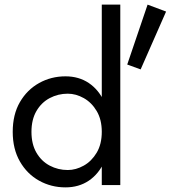

<svg xmlns="http://www.w3.org/2000/svg" viewBox="-20 -800 738 830"><path d="M420 -780V0H500V-780ZM35 -230Q35 -156 66 -102Q97 -48 149 -19Q201 10 263 10Q321 10 364 -19Q407 -48 431.5 -102Q456 -156 456 -230Q456 -305 431.5 -358.5Q407 -412 364 -441Q321 -470 263 -470Q201 -470 149 -441Q97 -412 66 -358.5Q35 -305 35 -230ZM116 -230Q116 -283 137.5 -320Q159 -357 195 -376Q231 -395 273 -395Q308 -395 342 -376Q376 -357 398 -320Q420 -283 420 -230Q420 -177 398 -140Q376 -103 342 -84Q308 -65 273 -65Q231 -65 195 -84Q159 -103 137.5 -140Q116 -177 116 -230ZM618 -780 530 -521 588 -500 698 -750Z"/></svg>

Font: Glinicke Jost Regular
Style: Regular
Weight: 400
Version: Version 3.710